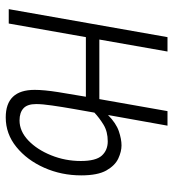

<svg xmlns="http://www.w3.org/2000/svg" viewBox="10 -568 567 626"><g transform="rotate(90 293.0 -254.5)"><path d="M362.3 9.8Q272.5 9.8 272.5 -84.5Q272.5 -114.7 279.8 -161.1Q287.1 -207.5 294.9 -251.5H100.6L56.2 0H9.3L100.6 -517.6H147.5L108.4 -295.4H302.7Q302.7 -295.9 302.7 -295.9L341.8 -517.6H389.2L354.5 -323.7Q381.3 -350.1 407.2 -358.9Q433.1 -367.7 453.6 -367.7Q473.6 -367.7 496.3 -357.2Q519 -346.7 535.2 -318.4Q551.3 -290 551.3 -236.3Q551.3 -171.9 526.4 -115.7Q501.5 -59.6 458.7 -24.9Q416 9.8 362.3 9.8ZM346.7 -279.3Q340.8 -246.6 334.5 -210.2Q328.1 -173.8 323.5 -141.6Q318.8 -109.4 318.8 -89.4Q318.8 -60.5 332.8 -47.9Q346.7 -35.2 372.1 -35.2Q407.2 -35.2 437.3 -63.7Q467.3 -92.3 485.8 -138.2Q504.4 -184.1 504.4 -234.9Q504.4 -284.2 486.8 -303.5Q469.2 -322.8 440.4 -322.8Q408.7 -322.8 386.2 -309.1Q363.8 -295.4 346.7 -279.3Z"/></g></svg>

Font: Cascadia Mono ExtraLight
Style: Italic
Weight: 200
Italic angle: -10°
Monospace: yes
Designer: Aaron Bell
Foundry: Saja Typeworks
Version: Version 2404.023; ttfautohint (v1.8.4)